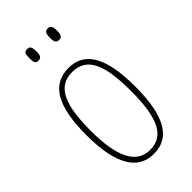

<svg xmlns="http://www.w3.org/2000/svg" viewBox="-232 -800 874 874"><g transform="rotate(-45 205.0 -363.0)"><path d="M267 -662C283 -662 290 -670 290 -698C290 -728 283 -736 267 -736C251 -736 244 -728 244 -698C244 -670 251 -662 267 -662ZM134 -662C150 -662 157 -670 157 -698C157 -728 150 -736 134 -736C117 -736 112 -728 112 -698C112 -670 117 -662 134 -662ZM205 10C308 10 362 -73 362 -267C362 -449 314 -542 207 -542C97 -542 48 -451 48 -267C48 -76 105 10 205 10ZM206 -15C117 -15 76 -102 76 -267C76 -434 110 -517 205 -517C301 -517 334 -434 334 -267C334 -103 301 -15 206 -15Z"/></g></svg>

Font: Noto Serif Hebrew ExtraCondensed Thin
Style: Regular
Weight: 100
Width: 2
Designer: Monotype Design Team
Foundry: Monotype Imaging Inc.
Version: Version 2.004